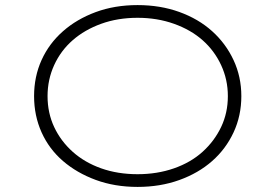

<svg xmlns="http://www.w3.org/2000/svg" viewBox="-20 -725 1083 755"><path d="M521 10Q431 10 356.5 -17.5Q282 -45 227.5 -92Q173 -139 143.5 -204.5Q114 -270 114 -347Q114 -424 143.5 -489Q173 -554 227.5 -602Q282 -650 356.5 -677.5Q431 -705 521 -705Q610 -705 685 -678Q760 -651 814 -602.5Q868 -554 898.5 -488.5Q929 -423 929 -347Q929 -270 898.5 -204.5Q868 -139 814 -91.5Q760 -44 685 -17Q610 10 521 10ZM521 -40Q598 -40 664 -63Q730 -86 776.5 -128Q823 -170 849.5 -225.5Q876 -281 876 -347Q876 -412 849.5 -469Q823 -526 776.5 -567Q730 -608 664 -631.5Q598 -655 521 -655Q443 -655 378 -631.5Q313 -608 266 -567Q219 -526 193 -469Q167 -412 167 -347Q167 -281 193 -225.5Q219 -170 266 -128Q313 -86 378 -63Q443 -40 521 -40Z"/></svg>

Font: Lexend Tera ExtraLight
Style: Regular
Weight: 250
Designer: Bonnie Shaver-Troup, Thomas Jockin
Foundry: Lexend
Version: Version 1.007